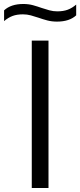

<svg xmlns="http://www.w3.org/2000/svg" viewBox="-62 -944 402 964"><path d="M97.5 0V-740H181.5V0ZM224 -835.5Q198 -835.5 175.2 -841.5Q152.5 -847.5 131.5 -855Q112 -861.5 92.8 -866.8Q73.5 -872 53.5 -872Q23 -872 1 -863.8Q-21 -855.5 -41.5 -838V-892Q-7 -924 55 -924Q81 -924 103.8 -917.8Q126.5 -911.5 147.5 -904Q167 -897.5 186.2 -892.2Q205.5 -887 225.5 -887Q256 -887 278 -895.2Q300 -903.5 320.5 -921V-867Q286.5 -835.5 224 -835.5Z"/></svg>

Font: Encode Sans Expanded
Style: Regular
Weight: 400
Width: 7
Designer: Multiple Designers
Foundry: Impallari Type
Version: Version 3.000; ttfautohint (v1.8.3) -l 8 -r 50 -G 200 -x 14 